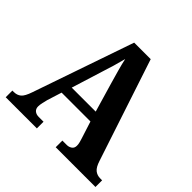

<svg xmlns="http://www.w3.org/2000/svg" viewBox="-178 -887 1059 1059"><g transform="rotate(45 352.0 -357.0)"><path d="M4 0V-52H15Q40 -52 57 -66Q74 -80 89 -125L292 -714H421L618 -118Q630 -80 647.5 -66Q665 -52 689 -52H704V0H394V-52H429Q445 -52 458 -61Q471 -70 471 -89Q471 -101 467.5 -114Q464 -127 461 -136L429 -236H204L177 -150Q174 -138 170 -120.5Q166 -103 166 -91Q166 -72 178 -62Q190 -52 209 -52H247V0ZM224 -295H411L360 -469Q350 -504 339 -543Q328 -582 321 -615Q313 -583 302 -545.5Q291 -508 280 -475Z"/></g></svg>

Font: Noto Serif Tamil SemiCondensed
Style: Bold Italic
Weight: 700
Width: 4
Italic angle: -12°
Designer: Indian Type Foundry, Tom Grace, and the Monotype Design Team
Foundry: Monotype Imaging Inc.
Version: Version 2.003; ttfautohint (v1.8.4.7-5d5b)